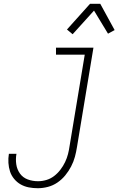

<svg xmlns="http://www.w3.org/2000/svg" viewBox="-20 -987 626 1015"><path d="M180 8Q155 8 132 3.5Q109 -1 89.5 -12Q70 -23 55 -41Q40 -59 33 -80.5Q26 -102 24.5 -126Q23 -150 27 -174H67Q62 -146 66 -118.5Q70 -91 85.5 -69.5Q101 -48 126.5 -38.5Q152 -29 181 -29Q203 -29 225 -35.5Q247 -42 265.5 -56Q284 -70 299 -89.5Q314 -109 324 -130Q334 -151 339.5 -172.5Q345 -194 348 -216L428 -698H276V-735H474L387 -210Q383 -184 376 -158Q369 -132 356 -107Q343 -82 325 -60Q307 -38 283.5 -22Q260 -6 233 1Q206 8 180 8ZM364 -806 334 -831 456 -967H510L586 -828L551 -809L477 -931Z"/></svg>

Font: Iosevka Curly Slab Extralight
Style: Italic
Weight: 200
Italic angle: -9°
Monospace: yes
Designer: Belleve Invis
Foundry: Belleve Invis
Version: Version 22.1.2; ttfautohint (v1.8.4)